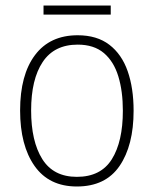

<svg xmlns="http://www.w3.org/2000/svg" viewBox="-20 -733 559 697"><path d="M465 -331Q465 -205 414 -130.5Q363 -56 259 -56Q158 -56 105.5 -130.5Q53 -205 53 -332Q53 -461 107 -533Q161 -605 262 -605Q332 -605 377 -570.5Q422 -536 443.5 -474.5Q465 -413 465 -331ZM93 -332Q93 -220 133.5 -155.5Q174 -91 259 -91Q346 -91 386 -155Q426 -219 426 -331Q426 -402 409.5 -456Q393 -510 357 -540.5Q321 -571 262 -571Q177 -571 135 -508Q93 -445 93 -332ZM382 -713V-680H138V-713Z"/></svg>

Font: Noto Sans Malayalam UI SemiCondensed ExtraLight
Style: Regular
Weight: 200
Width: 4
Designer: Jelle Bosma - Monotype Design Team
Foundry: Monotype Imaging Inc.
Version: Version 2.104; ttfautohint (v1.8.4.7-5d5b)